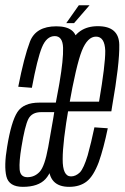

<svg xmlns="http://www.w3.org/2000/svg" viewBox="-30 -703 471 726"><path d="M191.5 -80 246 -391Q263 -483.5 261.2 -543.5Q259.5 -603.5 183 -603.5Q105.5 -603.5 83.2 -545.5Q61 -487.5 39 -375L90.5 -371Q111 -481 128.5 -523.8Q146 -566.5 177 -566.5Q207 -566.5 208.5 -522.5Q210 -478.5 195 -390.5L144 -99.5L150 -86.5ZM56.5 3.5Q114.5 3.5 141.8 -25.8Q169 -55 182.5 -129.5L152 -145.5Q139 -74 120 -53.5Q101 -33 73.5 -33Q46.5 -33 44.2 -62.8Q42 -92.5 51 -146.5Q64 -227 77.2 -253Q90.5 -279 126 -279Q148.5 -279 181 -279L187 -315Q149.5 -315 119 -315Q59 -315 35.8 -279.2Q12.5 -243.5 -3 -148Q-15.5 -75 -5.8 -35.8Q4 3.5 56.5 3.5ZM231.5 3.5 238.5 -36Q206.5 -36 207 -101.5Q207 -166 230.5 -301Q258 -456.5 279.5 -511Q301 -564.5 333 -564.5Q366 -564.5 368 -511Q368.5 -459 344.5 -318.5H227L220.5 -282H391Q392.5 -292 394 -301Q422.5 -463 421 -534Q419.5 -604 340 -604Q261.5 -604 233.5 -531.5Q206 -459.5 178.5 -301Q155.5 -164.5 154 -80Q153 3.5 231.5 3.5ZM238.5 -36 231.5 3.5Q272 3.5 298 -17Q323.5 -37 343.5 -90Q362 -142.5 377.5 -218L327 -221.5Q315 -164 301.5 -115.5Q287 -67.5 272.5 -51.5Q256.5 -36 238.5 -36ZM220.5 -615.5H250L308.5 -683H268Z"/></svg>

Font: Anybody ExtraCondensed Light
Style: Italic
Weight: 300
Width: 2
Italic angle: -10°
Version: Version 1.113;gftools[0.9.25]